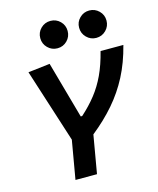

<svg xmlns="http://www.w3.org/2000/svg" viewBox="-135 -1035 929 1128"><g transform="rotate(-15 329.5 -470.5)"><path d="M181.6 0 222.2 -234.4 78.6 -682.6 211.4 -698.2 308.1 -352.5H316.9Q368.2 -398.4 406.2 -446.8Q444.3 -495.1 472.2 -554.7Q500 -614.3 520 -693.4H658.7Q632.8 -591.8 590.8 -511Q548.8 -430.2 489.7 -362.1Q430.7 -293.9 352.5 -231.4L312.5 0ZM280.8 -774.4Q246.1 -774.4 221.7 -798.8Q197.3 -823.2 197.3 -857.9Q197.3 -892.6 221.7 -916.7Q246.1 -940.9 280.8 -940.9Q315.4 -940.9 339.6 -916.7Q363.8 -892.6 363.8 -857.9Q363.8 -823.2 339.6 -798.8Q315.4 -774.4 280.8 -774.4ZM516.6 -774.4Q482.4 -774.4 458 -798.8Q433.6 -823.2 433.6 -857.9Q433.6 -892.6 458 -916.7Q482.4 -940.9 516.6 -940.9Q551.3 -940.9 575.7 -916.7Q600.1 -892.6 600.1 -857.9Q600.1 -823.2 575.7 -798.8Q551.3 -774.4 516.6 -774.4Z"/></g></svg>

Font: Cascadia Mono
Style: Bold Italic
Weight: 700
Italic angle: -10°
Monospace: yes
Designer: Aaron Bell
Foundry: Saja Typeworks
Version: Version 2404.023; ttfautohint (v1.8.4)